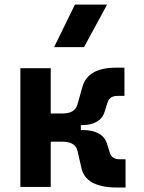

<svg xmlns="http://www.w3.org/2000/svg" viewBox="-20 -815 626 837"><path d="M68.8 0H201.2V-197.3H253.4C290 -197.3 312 -183.1 317.9 -157.2L335.4 -80.6C348.6 -24.9 401.9 2.4 489.7 2.4H527.3V-120.6H502.9C480 -120.6 465.3 -129.4 459.5 -147L446.3 -188.5C435.5 -226.6 398.4 -248 342.8 -248H332.5V-269.5H337.9C391.1 -269.5 425.8 -291 436.5 -329.1L449.7 -370.6C455.6 -388.2 470.2 -397 493.2 -397H522.5V-520H484.9C405.3 -520 355.5 -492.7 339.4 -437L317.9 -360.4C311 -334.5 289.6 -320.3 253.4 -320.3H201.2V-517.6H68.8ZM215.8 -609.4H346.2L446.8 -794.9H306.6Z"/></svg>

Font: CaskaydiaCove Nerd Font
Style: Bold
Weight: 700
Designer: Aaron Bell
Foundry: Saja Typeworks
Version: Version 2111.1;Nerd Fonts 2.3.0